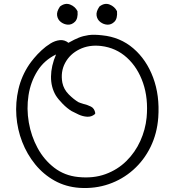

<svg xmlns="http://www.w3.org/2000/svg" viewBox="-20 -920 892 973"><path d="M383 32Q313 27 256.5 -4.5Q200 -36 158.5 -87Q117 -138 92.5 -201Q68 -264 63 -332.5Q58 -401 73.5 -468Q89 -535 128 -593Q136 -605 152.5 -625Q169 -645 190.5 -665Q212 -685 235.5 -699.5Q259 -714 283 -716.5Q307 -719 327 -703Q330 -704 334 -707Q357 -720 379 -729Q401 -738 428.5 -742Q456 -746 498 -741Q589 -732 655.5 -675Q722 -618 756 -527Q790 -436 782 -324Q776 -243 743 -175.5Q710 -108 655.5 -59.5Q601 -11 531.5 13Q462 37 383 32ZM376 -23Q453 -15 514.5 -37.5Q576 -60 620.5 -104Q665 -148 691 -205.5Q717 -263 723 -324Q732 -421 705 -499.5Q678 -578 623 -628Q568 -678 492 -687Q431 -694 382.5 -670Q334 -646 310 -601Q286 -556 296 -501Q303 -467 328.5 -441.5Q354 -416 378 -402Q383 -400 388.5 -398Q394 -396 404 -393Q422 -389 440.5 -380Q459 -371 463 -346L460 -341Q443 -327 421 -328.5Q399 -330 378.5 -339.5Q358 -349 343 -357Q320 -371 297.5 -394Q275 -417 263 -436Q238 -478 238.5 -532Q239 -586 264 -644Q204 -615 169.5 -560Q135 -505 124.5 -437Q114 -369 126 -299.5Q138 -230 170.5 -170Q203 -110 255 -70Q307 -30 376 -23ZM324 -795Q305 -796 289 -808Q273 -820 269.5 -840.5Q266 -861 284 -887Q310 -907 335.5 -897Q361 -887 373 -863Q376 -826 360 -810Q344 -794 324 -795ZM524 -795Q505 -796 489 -808Q473 -820 469.5 -840.5Q466 -861 484 -887Q510 -907 535.5 -897Q561 -887 573 -863Q576 -826 560 -810Q544 -794 524 -795Z"/></svg>

Font: Yuji Hentaigana Akari
Style: Regular
Weight: 400
Designer: Kataoka Yuji
Foundry: Kinuta Font Factory
Version: Version 3.002